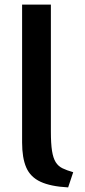

<svg xmlns="http://www.w3.org/2000/svg" viewBox="-20 -800 370 834"><path d="M298 -52Q270 -60 251.5 -69Q233 -78 222 -95.5Q211 -113 206 -144.5Q201 -176 201 -229V-780H76V-181Q76 -114 94 -72.5Q112 -31 156 -10.5Q200 10 276 14Z"/></svg>

Font: Repo DemiBold
Style: Regular
Weight: 600
Designer: Stefan Peev
Foundry: Context Ltd
Version: Version 1.502